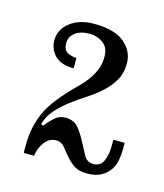

<svg xmlns="http://www.w3.org/2000/svg" viewBox="-61 -889 349 409"><g transform="rotate(15 113.5 -684.0)"><path d="M188 -775.9Q188 -754.9 179 -739Q169.9 -723.1 155.5 -710Q141.1 -696.8 124 -685.8Q106.9 -674.8 91.1 -662.8Q75.2 -650.9 62.5 -636.5Q49.8 -622.1 44.9 -604L49.8 -602.1Q58.1 -612.8 68.1 -621.8Q78.1 -630.9 91.8 -630.9Q110.8 -630.9 120.8 -618.4Q130.9 -606 138.4 -591.1Q146 -576.2 153.1 -563.5Q160.2 -550.8 173.8 -550.8Q189.9 -550.8 196 -564.9Q202.1 -579.1 202.1 -595.2V-611.8H227.1V-596.2Q227.1 -585.9 225.1 -574Q223.1 -562 216.6 -552Q210 -542 198 -534.9Q186 -527.8 167 -527.8Q147 -527.8 136 -535.9Q125 -543.9 117.4 -553.5Q109.9 -563 103 -571Q96.2 -579.1 85 -579.1Q69.8 -579.1 59.8 -565.4Q49.8 -551.8 47.9 -535.2H25.9Q24.9 -536.1 24.9 -539.1V-549.8Q24.9 -576.2 30 -596.7Q35.2 -617.2 43.5 -632.6Q51.8 -647.9 61.3 -659.9Q70.8 -671.9 80.1 -682.1Q89.8 -692.9 100.3 -702.9Q110.8 -712.9 118.9 -723.9Q127 -734.9 132.6 -748Q138.2 -761.2 138.2 -777.8Q138.2 -797.9 125 -807.4Q111.8 -816.9 95.2 -816.9Q75.2 -816.9 63.5 -807.9Q51.8 -798.8 51.8 -785.2Q51.8 -770 60.8 -764.9Q69.8 -759.8 81.1 -759.8V-736.8Q53.2 -736.8 39.6 -750.5Q25.9 -764.2 25.9 -784.2Q25.9 -808.1 46.4 -824Q66.9 -839.8 99.1 -839.8Q144 -839.8 166 -821.5Q188 -803.2 188 -775.9Z"/></g></svg>

Font: Sevillana
Style: Regular
Weight: 400
Designer: Olga Umpeleva
Foundry: Brownfox
Version: Version 1.001